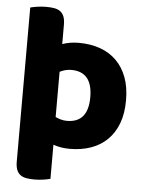

<svg xmlns="http://www.w3.org/2000/svg" viewBox="-57 -707 704 931"><g transform="rotate(5 295.0 -241.5)"><path d="M222 -133Q234 -127 248 -123Q262 -119 278 -119Q381 -119 381 -243Q381 -367 278 -367Q262 -367 248 -363Q234 -359 222 -353ZM223 -488Q260 -501 303 -501Q360 -501 406.5 -484.5Q453 -468 486 -435.5Q519 -403 537 -355Q555 -307 555 -243Q555 -179 537 -131Q519 -83 486 -50.5Q453 -18 406.5 -1.5Q360 15 303 15Q260 15 223 2V168Q213 171 191 174.5Q169 178 146 178Q124 178 106.5 175Q89 172 77 163Q65 154 59 138.5Q53 123 53 98V-651Q63 -654 85 -657.5Q107 -661 130 -661Q152 -661 169.5 -658Q187 -655 199 -646Q211 -637 217 -621.5Q223 -606 223 -581Z"/></g></svg>

Font: Baloo Thambi
Style: Regular
Weight: 400
Designer: Aadarsh Rajan and Ek Type
Foundry: Ek Type
Version: Version 1.100;PS 1.000;hotconv 1.0.88;makeotf.lib2.5.647800;